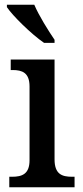

<svg xmlns="http://www.w3.org/2000/svg" viewBox="-20 -786 347 806"><path d="M165 -606H209V-619C183 -657 143 -721 124 -766H9V-756C32 -721 112 -642 165 -606ZM19 0H293V-44H282C240 -44 209 -55 209 -117V-536H25V-492H33C73 -492 104 -481 104 -423V-113C104 -55 72 -44 31 -44H19Z"/></svg>

Font: Noto Serif SemiCondensed Medium
Style: Regular
Weight: 500
Width: 4
Designer: Monotype Design Team
Foundry: Monotype Imaging Inc.
Version: Version 2.014